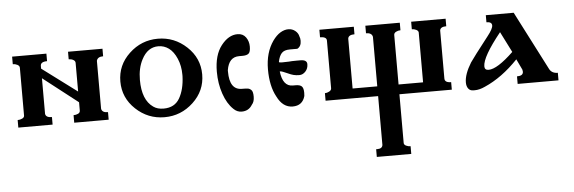

<svg xmlns="http://www.w3.org/2000/svg" viewBox="-51 -632 3486 1166"><g transform="rotate(-5 1691.5 -48.5)"><path d="M430.7 -361.3Q430.7 -373 418.5 -379.9Q406.2 -386.7 390.6 -386.7V-432.6H600.6V-386.7Q566.4 -386.7 560.5 -362.3V-70.3Q564.5 -45.9 600.6 -45.9V0H390.6V-45.9Q405.3 -45.9 418 -51.8Q430.7 -57.6 430.7 -70.3V-121.1L218.8 -286.1V-69.3Q221.7 -45.9 258.8 -45.9V0H49.8V-45.9Q64.5 -45.9 77.6 -52.2Q90.8 -58.6 90.8 -69.3V-361.3Q90.8 -373 77.6 -379.9Q64.5 -386.7 49.8 -386.7V-432.6H258.8V-386.7Q218.8 -386.7 218.8 -361.3V-344.7L430.7 -186.5Z M1070.3 -223.6V-233.4Q1070.3 -287.1 1051.3 -331.5Q1032.2 -376 1003.4 -397Q974.6 -418 939.5 -418Q874 -418 837.9 -347.7Q810.5 -295.9 810.5 -223.6Q810.5 -101.6 877 -55.7Q901.4 -38.1 939.5 -38.1Q1006.8 -38.1 1037.1 -90.8Q1067.4 -143.6 1070.3 -223.6ZM940.4 14.6Q839.8 14.6 765.6 -55.2Q691.4 -125 691.4 -224.6Q691.4 -324.2 765.6 -394Q839.8 -463.9 940.4 -463.9Q1041 -463.9 1115.7 -394Q1190.4 -324.2 1190.4 -224.6Q1190.4 -125 1115.7 -55.2Q1041 14.6 940.4 14.6Z M1443.4 -315.4H1422.9Q1360.4 -315.4 1347.7 -236.3V-227.5Q1347.7 -116.2 1422.9 -116.2Q1446.3 -116.2 1458 -114.7Q1469.7 -113.3 1480 -103.5Q1490.2 -93.8 1490.2 -62.5Q1490.2 -31.2 1474.6 -14.6Q1453.1 21.5 1410.2 21.5Q1381.8 21.5 1360.4 0Q1323.2 -35.2 1301.8 -97.7Q1280.3 -160.2 1280.3 -232.4Q1280.3 -334 1325.2 -391.6Q1370.1 -449.2 1424.8 -449.2Q1458 -449.2 1475.6 -424.8Q1493.2 -400.4 1493.2 -367.7Q1493.2 -335 1481.4 -325.2Q1469.7 -315.4 1443.4 -315.4Z M1661.1 -201.2Q1671.9 -109.4 1732.4 -109.4H1749Q1776.4 -109.4 1787.1 -98.6Q1797.9 -87.9 1797.9 -59.6L1796.9 -40Q1781.2 17.6 1721.2 17.6Q1661.1 17.6 1627 -51.8Q1590.8 -117.2 1590.8 -219.7Q1590.8 -322.3 1639.6 -391.6Q1662.1 -422.9 1686.5 -437.5Q1710.9 -452.1 1734.9 -452.1Q1758.8 -452.1 1776.9 -437.5Q1794.9 -422.9 1798.8 -402.3Q1803.7 -391.6 1803.7 -376Q1803.7 -341.8 1779.3 -329.1H1733.4Q1699.2 -329.1 1683.6 -312Q1668 -294.9 1661.1 -259.8Q1661.1 -254.9 1677.7 -254.9L1720.7 -255.9Q1737.3 -257.8 1769.5 -257.8H1792Q1832 -257.8 1832 -231Q1832 -204.1 1815.4 -186.5Q1798.8 -168.9 1778.3 -168.9Q1757.8 -168.9 1742.7 -172.9Q1727.5 -176.8 1709 -185.5Q1673.8 -201.2 1667 -201.2Z M2653.3 -71.3Q2653.3 -45.9 2692.4 -45.9V0H2373V296.9Q2373 307.6 2385.7 314Q2398.4 320.3 2413.1 320.3V367.2H2203.1V320.3H2210Q2240.2 320.3 2243.2 297.9V0H1922.9V-45.9Q1935.5 -45.9 1949.2 -53.2Q1962.9 -60.5 1962.9 -72.3V-363.3Q1962.9 -386.7 1922.9 -386.7V-432.6H2132.8V-386.7Q2095.7 -386.7 2092.8 -363.3V-59.6H2243.2V-361.3Q2238.3 -386.7 2203.1 -386.7V-432.6H2413.1V-386.7Q2398.4 -386.7 2385.7 -379.9Q2373 -373 2373 -361.3V-59.6H2522.5V-364.3Q2521.5 -374 2509.3 -380.4Q2497.1 -386.7 2482.4 -386.7V-432.6H2692.4V-386.7Q2656.2 -386.7 2653.3 -364.3Z M2822.3 15.6Q2802.7 15.6 2792 1.5Q2781.2 -12.7 2781.2 -36.1Q2781.2 -85.9 2823.2 -154.3Q2842.8 -183.6 2936.5 -303.7Q2970.7 -346.7 2970.7 -367.2Q2970.7 -389.6 2937.5 -389.6V-432.6H3107.4L3292 -73.2Q3306.6 -45.9 3342.8 -45.9V0H3093.8V-45.9Q3131.8 -45.9 3131.8 -71.3Q3131.8 -74.2 3129.9 -84L3098.6 -149.4Q3001 -46.9 2893.6 0Q2860.4 15.6 2831.1 15.6ZM3014.6 -322.3Q2901.4 -181.6 2901.4 -124Q2901.4 -100.6 2925.8 -100.6Q2978.5 -100.6 3078.1 -196.3Z"/></g></svg>

Font: Menaion Unicode
Style: Regular
Weight: 400
Designer: Aleksandr Andreev
Foundry: Ponomar Technologies, Inc.
Version: 2.0